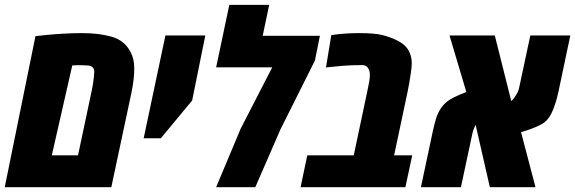

<svg xmlns="http://www.w3.org/2000/svg" viewBox="-30 -777 2388 797"><path d="M-10.3 0 117.2 -627Q131.3 -628.9 161.9 -631.8Q192.4 -634.8 231.9 -637.2Q271.5 -639.6 311 -639.6Q380.4 -639.6 433.8 -624.5Q487.3 -609.4 512.2 -560.5Q527.3 -531.7 527.3 -494.1Q527.3 -474.6 524.9 -450Q522.5 -425.3 515.6 -392.1L432.1 0ZM185.1 -132.3H293.9L352.1 -407.2Q353.5 -413.1 355.7 -427.2Q357.9 -441.4 359.6 -456.3Q361.3 -471.2 361.3 -478.5Q361.3 -490.2 355.5 -496.6Q349.1 -503.9 336.2 -505.1Q323.2 -506.3 310.5 -506.3Q296.9 -506.3 289.6 -506.3Q282.2 -506.3 270 -505.4Z M566.4 -203.1 656.7 -629.9H822.3L767.6 -359.9L637.7 -203.1Z M867.2 0 969.2 -243.2 1100.1 -497.6H867.2L921.9 -756.8H1087.4L1060.5 -628.4H1297.9L1277.3 -525.9L1134.3 -240.2L1029.8 0Z M1217.8 0 1245.6 -132.3H1438.5L1497.1 -409.7Q1501 -426.8 1503.2 -441.2Q1505.4 -455.6 1505.4 -466.8Q1505.4 -484.4 1497.1 -495.6Q1488.3 -506.8 1474.6 -506.8Q1450.2 -506.8 1431.6 -506.1Q1413.1 -505.4 1392.8 -503.9Q1372.6 -502.4 1342.3 -499L1323.2 -497.1L1345.2 -631.3Q1377.4 -636.2 1407 -637.9Q1436.5 -639.6 1461.4 -639.6Q1526.9 -639.6 1559.6 -630.9Q1592.3 -622.1 1615.2 -610.8Q1652.8 -592.8 1667 -565.9Q1679.2 -543 1679.2 -515.1Q1679.2 -501 1676 -477.8Q1672.9 -454.6 1668.7 -431.6Q1664.6 -408.7 1661.6 -394.5L1606 -132.3H1681.2L1652.8 0Z M1717.3 0 1767.1 -234.4Q1772.5 -258.8 1779.8 -283.9Q1787.1 -309.1 1802.7 -331.1Q1816.9 -351.1 1839.1 -364.5Q1861.3 -377.9 1905.8 -395L1835.9 -629.9H2023.9L2092.3 -357.4Q2101.1 -364.3 2108.9 -377.4Q2121.6 -396 2124.5 -410.6L2171.4 -629.9H2337.4L2288.6 -398.4Q2280.3 -358.4 2266.1 -322.3Q2252 -286.1 2230.5 -269.5Q2218.8 -260.3 2197 -251Q2175.3 -241.7 2156.2 -235.6Q2137.2 -229.5 2132.8 -228.5L2192.9 0H2003.4L1944.3 -258.8Q1942.9 -255.9 1941.2 -252.2Q1939.5 -248.5 1937.5 -244.1Q1935.5 -239.3 1933.6 -233.4Q1931.6 -227.5 1930.7 -221.7L1883.3 0Z"/></svg>

Font: Open Sans Condensed ExtraBold
Style: Italic
Weight: 800
Width: 3
Italic angle: -12°
Designer: Monotype Design Team
Foundry: Monotype Imaging Inc.
Version: Version 3.003; ttfautohint (v1.8.4)